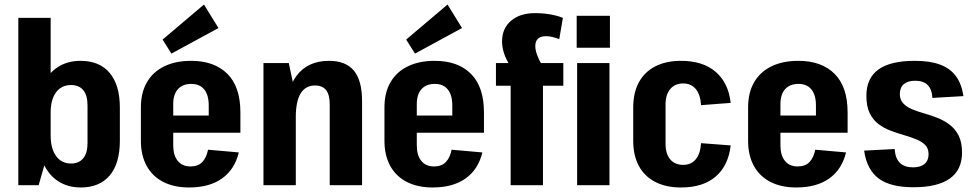

<svg xmlns="http://www.w3.org/2000/svg" viewBox="-20 -819 4308 849"><path d="M337 10Q279 10 236 -18.5Q193 -47 170 -100.5Q147 -154 146 -227V-315Q147 -389 169.5 -441.5Q192 -494 235 -522Q278 -550 336 -550Q420 -550 465 -496.5Q510 -443 510 -343V-197Q510 -96 465 -43Q420 10 337 10ZM61 -740H204V-187L151 0H61ZM294 -96Q329 -96 348 -119Q367 -142 367 -186V-353Q367 -398 348 -420.5Q329 -443 294 -443Q252 -443 228 -411Q204 -379 204 -321V-220Q204 -162 228 -129Q252 -96 294 -96Z M816 10Q750 10 702 -14.5Q654 -39 628.5 -85.5Q603 -132 603 -196V-344Q603 -409 629.5 -455Q656 -501 706 -525.5Q756 -550 825 -550Q928 -550 985.5 -492.5Q1043 -435 1043 -322V-232H720V-308H930L903 -273V-352Q903 -399 883 -423.5Q863 -448 826 -448Q788 -448 767 -425Q746 -402 746 -359V-176Q746 -132 766 -107.5Q786 -83 822 -83Q856 -83 874.5 -102.5Q893 -122 900 -157L1036 -145Q1018 -70 962 -30Q906 10 816 10ZM946 -695 738 -582 699 -644 882 -799Z M1438 -357Q1438 -400 1422 -420.5Q1406 -441 1373 -441Q1331 -441 1309.5 -406Q1288 -371 1288 -301L1240 -230V-279Q1240 -413 1289.5 -481.5Q1339 -550 1435 -550Q1509 -550 1545 -506.5Q1581 -463 1581 -372V0H1438ZM1145 -540H1257L1288 -394V0H1145Z M1893 10Q1827 10 1779 -14.5Q1731 -39 1705.5 -85.5Q1680 -132 1680 -196V-344Q1680 -409 1706.5 -455Q1733 -501 1783 -525.5Q1833 -550 1902 -550Q2005 -550 2062.5 -492.5Q2120 -435 2120 -322V-232H1797V-308H2007L1980 -273V-352Q1980 -399 1960 -423.5Q1940 -448 1903 -448Q1865 -448 1844 -425Q1823 -402 1823 -359V-176Q1823 -132 1843 -107.5Q1863 -83 1899 -83Q1933 -83 1951.5 -102.5Q1970 -122 1977 -157L2113 -145Q2095 -70 2039 -30Q1983 10 1893 10ZM2023 -695 1815 -582 1776 -644 1959 -799Z M2238 -440H2173V-540H2296L2265 -489Q2243 -515 2228.5 -540Q2214 -565 2207 -589Q2200 -613 2200 -636Q2200 -693 2239.5 -727Q2279 -761 2346 -761Q2370 -761 2391.5 -758.5Q2413 -756 2432.5 -751.5Q2452 -747 2469 -740L2453 -646Q2437 -652 2422.5 -655.5Q2408 -659 2395 -659Q2371 -659 2359 -648Q2347 -637 2347 -615Q2347 -593 2360 -563.5Q2373 -534 2398 -501L2311 -540H2471V-440H2381V0H2238ZM2675 -540V0H2532V-540ZM2677 -749V-608H2530V-749Z M2991 10Q2925 10 2877.5 -14.5Q2830 -39 2805 -85Q2780 -131 2780 -197V-343Q2780 -409 2805 -455Q2830 -501 2877.5 -525.5Q2925 -550 2991 -550Q3088 -550 3144.5 -501.5Q3201 -453 3211 -364L3080 -354Q3077 -401 3056.5 -425.5Q3036 -450 3001 -450Q2965 -450 2944 -425.5Q2923 -401 2923 -357V-183Q2923 -139 2943.5 -114.5Q2964 -90 3001 -90Q3036 -90 3056.5 -114.5Q3077 -139 3080 -186L3211 -176Q3201 -87 3145 -38.5Q3089 10 2991 10Z M3501 10Q3435 10 3387 -14.5Q3339 -39 3313.5 -85.5Q3288 -132 3288 -196V-344Q3288 -409 3314.5 -455Q3341 -501 3391 -525.5Q3441 -550 3510 -550Q3613 -550 3670.5 -492.5Q3728 -435 3728 -322V-232H3405V-308H3615L3588 -273V-352Q3588 -399 3568 -423.5Q3548 -448 3511 -448Q3473 -448 3452 -425Q3431 -402 3431 -359V-176Q3431 -132 3451 -107.5Q3471 -83 3507 -83Q3541 -83 3559.5 -102.5Q3578 -122 3585 -157L3721 -145Q3703 -70 3647 -30Q3591 10 3501 10Z M4019 9Q3917 9 3865 -30Q3813 -69 3801 -153L3936 -160Q3939 -118 3959.5 -98.5Q3980 -79 4017 -79Q4050 -79 4068 -94Q4086 -109 4086 -137Q4086 -163 4071 -178Q4056 -193 4031.5 -203Q4007 -213 3977.5 -221.5Q3948 -230 3918.5 -241Q3889 -252 3864.5 -270.5Q3840 -289 3825.5 -319Q3811 -349 3811 -395Q3811 -473 3864 -511.5Q3917 -550 4025 -550Q4092 -550 4136.5 -533.5Q4181 -517 4206.5 -483Q4232 -449 4240 -394L4103 -386Q4101 -424 4082 -443Q4063 -462 4027 -462Q3994 -462 3976.5 -447Q3959 -432 3959 -403Q3959 -378 3974 -362Q3989 -346 4013 -336Q4037 -326 4067 -317.5Q4097 -309 4126 -297.5Q4155 -286 4179.5 -267.5Q4204 -249 4219 -219.5Q4234 -190 4234 -144Q4234 -68 4180 -29.5Q4126 9 4019 9Z"/></svg>

Font: Pathway Extreme Condensed
Style: Bold
Weight: 700
Width: 3
Version: Version 1.001;gftools[0.9.26]